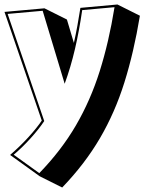

<svg xmlns="http://www.w3.org/2000/svg" viewBox="-35 -591 658 855"><path d="M10 99Q54 61 91 20.5Q128 -20 151 -54L-15 -538L163 -554L263 -504L294 -400Q303 -440 309.5 -476Q316 -512 323 -556L488 -571L588 -521Q561 -358 519 -224Q477 -90 410 24.5Q343 139 242 244L142 194ZM140 180Q238 79 303 -32.5Q368 -144 409 -274Q450 -404 475 -559L331 -546Q318 -455 299 -373.5Q280 -292 253 -218L155 -543L-1 -529L162 -52Q139 -17 101.5 24.5Q64 66 26 98Z"/></svg>

Font: Rampart One
Style: Regular
Weight: 400
Designer: Fontworks Inc.
Foundry: Fontworks Inc.
Version: Version 1.100